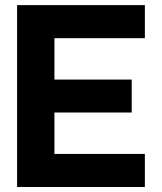

<svg xmlns="http://www.w3.org/2000/svg" viewBox="-20 -743 644 763"><path d="M503.4 -426.8V-295.9H196.3V-131.3H555.7V0H47.9V-722.7H555.7V-591.3H196.3V-426.8Z"/></svg>

Font: Giphurs
Style: Bold
Weight: 700
Version: Version 0.920; ttfautohint (v1.8.4.7-5d5b)